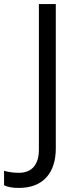

<svg xmlns="http://www.w3.org/2000/svg" viewBox="-98 -734 385 942"><path d="M-5.9 188Q-51.8 188 -78.1 174.8V104Q-43.5 113.8 -5.9 113.8Q42.5 113.8 67.6 84.5Q92.8 55.2 92.8 0V-713.9H175.8V-6.8Q175.8 85.9 128.9 137Q82 188 -5.9 188Z"/></svg>

Font: f0_57812 
Style: Regular
Weight: 400
Foundry: Ascender Corporation
Version: Version 1.10